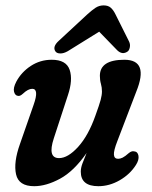

<svg xmlns="http://www.w3.org/2000/svg" viewBox="-20 -664 548 694"><path d="M464.5 -117Q478 -116 480.5 -101Q483 -86 471.5 -68Q450 -34 412.8 -12.5Q375.5 9 335.5 9Q272 9 272 -43.5Q272 -57 278 -73.2Q284 -89.5 293 -111Q247 -45 197 -18Q147 9 103.5 9Q47.5 9 38 -34Q28.5 -77 52 -143L101.5 -285Q122 -343 96.5 -343Q81.5 -343 62.5 -325Q52 -315.5 45 -317.5Q34.5 -318.5 30.8 -332.2Q27 -346 39 -369Q57.5 -403.5 91.5 -425.8Q125.5 -448 167 -448Q219.5 -448 231.8 -411.5Q244 -375 225.5 -320L174.5 -164Q151 -92.5 193.5 -92.5Q225.5 -92.5 262.5 -133.2Q299.5 -174 325 -246.5Q339 -285 343.8 -302.8Q348.5 -320.5 348.5 -333.5Q348.5 -348 344.8 -361Q341 -374 341 -390Q341 -448 429.5 -448Q519.5 -448 472.5 -332.5L404 -153.5Q390.5 -119 391.8 -104.5Q393 -90 407 -90Q414.5 -90 423.2 -94.2Q432 -98.5 446 -111Q456 -119 464.5 -117ZM225 -479Q210 -470.5 197.8 -470.8Q185.5 -471 180.5 -478Q168.5 -495 193 -517L295.5 -612Q312 -627 325.2 -635.8Q338.5 -644.5 354.5 -644.5Q371 -644.5 380.5 -636Q390 -627.5 397.5 -612L446.5 -514Q451.5 -503.5 449.2 -492.8Q447 -482 441.5 -478Q422.5 -464.5 404 -482L338.5 -549.5Z"/></svg>

Font: Fraunces 144pt SuperSoft SemiBold
Style: Italic
Weight: 600
Italic angle: -16°
Version: Version 1.000;[b76b70a41]